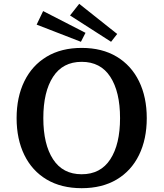

<svg xmlns="http://www.w3.org/2000/svg" viewBox="-20 -971 857 1006"><path d="M67 -352Q67 -462 107.5 -545Q148 -628 224.5 -674Q301 -720 408 -720Q515 -720 591.5 -674Q668 -628 708.5 -545Q749 -462 749 -352Q749 -242 708.5 -159Q668 -76 591.5 -30.5Q515 15 408 15Q301 15 224.5 -30.5Q148 -76 107.5 -159Q67 -242 67 -352ZM609 -352Q609 -490 558 -568.5Q507 -647 408 -647Q309 -647 258 -568.5Q207 -490 207 -352Q207 -215 258 -136.5Q309 -58 408 -58Q507 -58 558 -136.5Q609 -215 609 -352ZM347 -890 395 -951 594 -793 562 -752ZM172 -842 206 -913 428 -799 404 -752Z"/></svg>

Font: Andada Pro
Style: Bold
Weight: 700
Designer: Carolina Giovagnoli
Foundry: Huerta Tipografica
Version: Version 3.005; ttfautohint (v1.8.4)